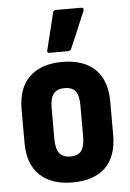

<svg xmlns="http://www.w3.org/2000/svg" viewBox="-53 -764 550 811"><g transform="rotate(-5 222.5 -358.0)"><path d="M222 8Q133 8 83.5 -39Q34 -86 34 -177V-318Q34 -409 83.5 -456Q133 -503 222 -503Q312 -503 361 -456Q410 -409 410 -318V-177Q410 -86 361.5 -39Q313 8 222 8ZM222 -102Q255 -102 269 -121Q283 -140 283 -182V-312Q283 -355 269 -373.5Q255 -392 222 -392Q191 -392 176 -373.5Q161 -355 161 -312V-182Q161 -140 176 -121Q191 -102 222 -102ZM172 -546Q160 -546 164 -558L202 -713Q203 -719 206.5 -721.5Q210 -724 216 -724H322Q336 -724 330 -708L265 -555Q261 -546 250 -546Z"/></g></svg>

Font: Sofia Sans Condensed ExtraBold
Style: Regular
Weight: 800
Designer: Botio Nikoltchev, Ani Petrova
Foundry: lettersoup
Version: Version 4.101